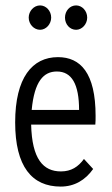

<svg xmlns="http://www.w3.org/2000/svg" viewBox="-20 -679 415 709"><path d="M128 -569C150 -569 169 -590 169 -614C169 -639 150 -659 128 -659C105 -659 86 -638 86 -614C86 -590 105 -569 128 -569ZM261 -569C283 -569 302 -590 302 -614C302 -639 283 -659 261 -659C238 -659 220 -639 220 -614C220 -589 238 -569 261 -569ZM204 10C255 10 295 -14 324 -55L290 -92C269 -63 243 -46 205 -46C140 -46 98 -91 95 -219H332C333 -230 333 -239 333 -251C333 -410 277 -468 194 -468C99 -468 36 -392 36 -227C36 -64 98 10 204 10ZM97 -273C107 -379 141 -415 190 -415C245 -415 272 -368 272 -273Z"/></svg>

Font: Inconsolata Condensed Thin
Style: Regular
Weight: 100
Width: 3
Monospace: yes
Designer: Raph Levien, Cyreal, Brenton Simpson
Foundry: Raph Levien, Cyreal, Google
Version: Version 3.100